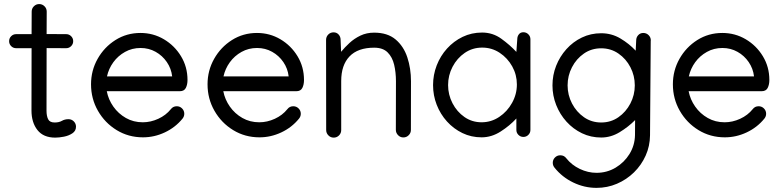

<svg xmlns="http://www.w3.org/2000/svg" viewBox="-20 -659 3815 935"><path d="M134.3 -602.5Q134.3 -617.7 145 -628.4Q155.8 -639.2 170.9 -639.2Q186 -639.2 196.8 -628.4Q207.5 -617.7 207.5 -602.5L207 -493.2L302.2 -492.7Q316.4 -492.7 326.4 -482.7Q336.4 -472.7 336.4 -458.5Q336.4 -444.3 326.4 -434.3Q316.4 -424.3 302.2 -424.3L207 -424.8L206.5 -120.1Q206.5 -94.2 214.4 -78.4Q222.2 -62.5 246.1 -62.5Q267.6 -62.5 281.5 -70.6Q295.4 -78.6 313.5 -78.6Q328.6 -78.6 339.4 -67.9Q350.1 -57.1 350.1 -42Q350.1 -21.5 332.5 -9.8Q314.9 2 291.3 6.6Q267.6 11.2 249 11.2Q191.4 11.2 162.4 -25.6Q133.3 -62.5 133.3 -121.1L133.8 -424.3H58.6Q44.4 -424.3 34.4 -434.3Q24.4 -444.3 24.4 -458.5Q24.4 -472.7 34.4 -482.7Q44.4 -492.7 58.6 -492.7H133.8Z M676.3 9.8Q605.5 9.8 548.1 -25.4Q490.7 -60.5 457 -119.4Q423.3 -178.2 423.3 -248.5Q423.3 -315.4 455.3 -372.3Q487.3 -429.2 542 -463.9Q596.7 -498.5 664.1 -498.5Q726.1 -498.5 778.1 -467.8Q830.1 -437 861.6 -385Q893.1 -333 893.1 -269.5Q893.1 -247.1 885 -231Q877 -214.8 855.5 -214.8H500Q507.8 -174.3 532 -139.9Q556.2 -105.5 593 -84.5Q629.9 -63.5 675.3 -63.5Q713.9 -63.5 751 -80.6Q788.1 -97.7 812 -127.4Q822.8 -141.6 840.8 -141.6Q856 -141.6 866.7 -130.9Q877.4 -120.1 877.4 -105Q877.4 -91.8 868.7 -81.1Q833.5 -38.1 782.5 -14.2Q731.4 9.8 676.3 9.8ZM818.4 -287.1Q814 -325.2 792.5 -356.7Q771 -388.2 737.8 -406.7Q704.6 -425.3 664.6 -425.3Q623 -425.3 588.9 -406.2Q554.7 -387.2 532 -356Q509.3 -324.7 501 -287.1Z M1243.7 9.8Q1172.9 9.8 1115.5 -25.4Q1058.1 -60.5 1024.4 -119.4Q990.7 -178.2 990.7 -248.5Q990.7 -315.4 1022.7 -372.3Q1054.7 -429.2 1109.4 -463.9Q1164.1 -498.5 1231.4 -498.5Q1293.5 -498.5 1345.5 -467.8Q1397.5 -437 1429 -385Q1460.4 -333 1460.4 -269.5Q1460.4 -247.1 1452.4 -231Q1444.3 -214.8 1422.9 -214.8H1067.4Q1075.2 -174.3 1099.4 -139.9Q1123.5 -105.5 1160.4 -84.5Q1197.3 -63.5 1242.7 -63.5Q1281.2 -63.5 1318.4 -80.6Q1355.5 -97.7 1379.4 -127.4Q1390.1 -141.6 1408.2 -141.6Q1423.3 -141.6 1434.1 -130.9Q1444.8 -120.1 1444.8 -105Q1444.8 -91.8 1436 -81.1Q1400.9 -38.1 1349.9 -14.2Q1298.8 9.8 1243.7 9.8ZM1385.7 -287.1Q1381.3 -325.2 1359.9 -356.7Q1338.4 -388.2 1305.2 -406.7Q1272 -425.3 1231.9 -425.3Q1190.4 -425.3 1156.2 -406.2Q1122.1 -387.2 1099.4 -356Q1076.7 -324.7 1068.4 -287.1Z M1604.5 -501.5Q1619.6 -501.5 1629.2 -490.7Q1638.7 -480 1638.7 -464.8L1641.1 -406.7Q1658.7 -428.2 1681.9 -449.7Q1705.1 -471.2 1735.1 -485.6Q1765.1 -500 1802.2 -500Q1867.2 -500 1906.5 -466.8Q1945.8 -433.6 1963.6 -379.6Q1981.4 -325.7 1981.4 -263.2L1981 -26.4Q1981 -11.2 1970.2 -0.5Q1959.5 10.3 1944.3 10.3Q1929.2 10.3 1918.5 -0.7Q1907.7 -11.7 1907.7 -26.9L1908.2 -263.2Q1908.2 -306.6 1899.4 -343.8Q1890.6 -380.9 1867.7 -403.8Q1844.7 -426.8 1802.2 -426.8Q1722.7 -426.8 1682.1 -384.3Q1641.6 -341.8 1641.6 -264.6V-25.4Q1641.6 -10.3 1630.9 0.5Q1620.1 11.2 1605 11.2Q1589.8 11.2 1579.1 0.2Q1568.4 -10.7 1568.4 -25.9L1567.9 -464.4Q1567.9 -480 1578.4 -490.7Q1588.9 -501.5 1604.5 -501.5Z M2327.6 -500.5Q2379.9 -500.5 2421.6 -470.2Q2463.4 -439.9 2494.6 -406.2L2499 -467.8Q2499 -481.9 2506.8 -491.9Q2514.6 -502 2528.8 -502Q2543 -502 2553 -491.9Q2563 -481.9 2563 -467.8V-26.4Q2563 -12.2 2553 -2.2Q2543 7.8 2528.8 7.8Q2514.6 7.8 2504.6 -2.2Q2494.6 -12.2 2494.6 -26.4V-82Q2462.4 -46.9 2418.2 -18.6Q2374 9.8 2325.2 9.8Q2274.9 9.8 2231.9 -11Q2189 -31.7 2156.7 -67.4Q2124.5 -103 2106.7 -148.7Q2088.9 -194.3 2088.9 -244.6Q2088.9 -294.4 2106.7 -340.6Q2124.5 -386.7 2157 -422.6Q2189.5 -458.5 2232.9 -479.5Q2276.4 -500.5 2327.6 -500.5ZM2497.1 -247.6Q2497.1 -294.9 2474.4 -335.7Q2451.7 -376.5 2413.3 -401.9Q2375 -427.2 2328.1 -427.2Q2280.8 -427.2 2243.2 -401.4Q2205.6 -375.5 2183.8 -333.7Q2162.1 -292 2162.1 -244.6Q2162.1 -197.8 2183.6 -156.2Q2205.1 -114.7 2241.9 -89.1Q2278.8 -63.5 2325.2 -63.5Q2372.1 -63.5 2411.1 -89.6Q2450.2 -115.7 2473.6 -158Q2497.1 -200.2 2497.1 -247.6Z M2907.7 -497.1Q2958.5 -497.1 3001.2 -471.7Q3043.9 -446.3 3075.7 -412.1L3078.1 -461.9Q3078.1 -477.1 3087.9 -487.8Q3097.7 -498.5 3112.8 -498.5Q3127.9 -498.5 3138.7 -487.8Q3149.4 -477.1 3149.4 -461.9L3148.9 -460.9L3145.5 0Q3145 52.2 3124.3 98.6Q3103.5 145 3067.4 180.4Q3031.2 215.8 2984.4 235.8Q2937.5 255.9 2884.8 255.9Q2825.7 255.9 2771.5 229.7Q2717.3 203.6 2680.2 157.2Q2671.9 147 2671.9 133.8Q2671.9 118.7 2682.6 107.9Q2693.4 97.2 2708.5 97.2Q2727.1 97.2 2737.8 111.8Q2763.7 144.5 2803.5 163.6Q2843.3 182.6 2884.8 182.6Q2935.5 182.6 2977.8 157.5Q3020 132.3 3045.7 90.6Q3071.3 48.8 3072.3 -1L3072.8 -74.2Q3040.5 -41.5 2997.8 -15.4Q2955.1 10.7 2907.7 10.7Q2857.4 10.7 2814.2 -10Q2771 -30.8 2738.8 -66.4Q2706.5 -102.1 2688.5 -147.7Q2670.4 -193.4 2670.4 -243.2Q2670.4 -293 2688.2 -338.4Q2706.1 -383.8 2738.3 -419.7Q2770.5 -455.6 2813.7 -476.3Q2856.9 -497.1 2907.7 -497.1ZM3071.3 -243.2Q3071.3 -290.5 3050 -331.5Q3028.8 -372.6 2991.7 -398.2Q2954.6 -423.8 2907.7 -423.8Q2860.4 -423.8 2823.5 -398.2Q2786.6 -372.6 2765.4 -331.5Q2744.1 -290.5 2744.1 -243.2Q2744.1 -196.3 2765.6 -155Q2787.1 -113.8 2824 -88.1Q2860.8 -62.5 2907.7 -62.5Q2954.6 -62.5 2991.5 -88.1Q3028.3 -113.8 3049.8 -155Q3071.3 -196.3 3071.3 -243.2Z M3509.8 9.8Q3439 9.8 3381.6 -25.4Q3324.2 -60.5 3290.5 -119.4Q3256.8 -178.2 3256.8 -248.5Q3256.8 -315.4 3288.8 -372.3Q3320.8 -429.2 3375.5 -463.9Q3430.2 -498.5 3497.6 -498.5Q3559.6 -498.5 3611.6 -467.8Q3663.6 -437 3695.1 -385Q3726.6 -333 3726.6 -269.5Q3726.6 -247.1 3718.5 -231Q3710.4 -214.8 3689 -214.8H3333.5Q3341.3 -174.3 3365.5 -139.9Q3389.6 -105.5 3426.5 -84.5Q3463.4 -63.5 3508.8 -63.5Q3547.4 -63.5 3584.5 -80.6Q3621.6 -97.7 3645.5 -127.4Q3656.2 -141.6 3674.3 -141.6Q3689.5 -141.6 3700.2 -130.9Q3710.9 -120.1 3710.9 -105Q3710.9 -91.8 3702.1 -81.1Q3667 -38.1 3616 -14.2Q3564.9 9.8 3509.8 9.8ZM3651.9 -287.1Q3647.5 -325.2 3626 -356.7Q3604.5 -388.2 3571.3 -406.7Q3538.1 -425.3 3498 -425.3Q3456.5 -425.3 3422.4 -406.2Q3388.2 -387.2 3365.5 -356Q3342.8 -324.7 3334.5 -287.1Z"/></svg>

Font: Manjari
Style: Regular
Weight: 400
Designer: Santhosh Thottingal <santhosh.thottingal@gmail.com>
Foundry: SMC
Version: Version 2.000